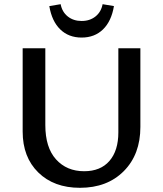

<svg xmlns="http://www.w3.org/2000/svg" viewBox="-20 -888 777 915"><path d="M523 -859 469 -868Q462 -831 435 -809.5Q408 -788 369 -788Q330 -788 303 -809.5Q276 -831 269 -868L215 -859Q227 -787 267 -748Q307 -709 369 -709Q431 -709 471 -748Q511 -787 523 -859ZM361 7Q237 7 162.5 -66Q88 -139 88 -261V-658H196V-292Q196 -185 247 -128.5Q298 -72 381 -72Q459 -72 501.5 -121Q544 -170 544 -257V-658H649V-283Q649 -152 570 -72.5Q491 7 361 7Z"/></svg>

Font: EauTestText Semibold
Style: Regular
Weight: 600
Designer: Christian Thalmann (Catharsis Fonts)
Version: Version 0.001;PS 000.001;hotconv 1.0.88;makeotf.lib2.5.64775